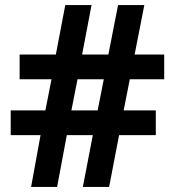

<svg xmlns="http://www.w3.org/2000/svg" viewBox="-20 -733 686 753"><path d="M489 -422 465 -300H591V-203H447L408 0H305L344 -203H242L204 0H102L139 -203H22V-300H158L182 -422H57V-519H199L236 -713H339L302 -519H405L443 -713H546L508 -519H624V-422ZM260 -300H363L387 -422H284Z"/></svg>

Font: Noto Sans Sinhala
Style: Regular
Weight: 400
Designer: Jelle Bosma - Monotype Design Team
Foundry: Monotype Imaging Inc.
Version: Version 2.006